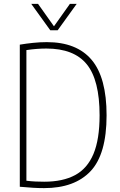

<svg xmlns="http://www.w3.org/2000/svg" viewBox="-20 -964 618 989"><path d="M207 5Q178.5 5 149.8 3.2Q121 1.5 82 -2V-734Q114.5 -739.5 150.2 -743.2Q186 -747 221 -747Q375 -747 452 -655.8Q529 -564.5 529 -370Q529 -170 446.8 -82.5Q364.5 5 207 5ZM208 -28Q303.5 -28 366.8 -62Q430 -96 461.5 -171.2Q493 -246.5 493 -370Q493 -551.5 427 -632.8Q361 -714 219 -714Q195 -714 168.8 -712Q142.5 -710 116 -706V-33Q141 -30 163 -29Q185 -28 208 -28ZM239 -808 141 -944H176L258 -828.5L340 -944H375L277 -808Z"/></svg>

Font: Encode Sans Condensed Thin
Style: Regular
Weight: 100
Width: 3
Designer: Multiple Designers
Foundry: Impallari Type
Version: Version 3.000; ttfautohint (v1.8.3) -l 8 -r 50 -G 200 -x 14 